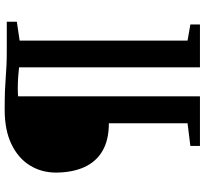

<svg xmlns="http://www.w3.org/2000/svg" viewBox="-47 -828 875 821"><g transform="rotate(-90 390.5 -417.5)"><path d="M274 -53V-389.5Q203 -389.5 156.2 -416.5Q109.5 -443.5 86.5 -494.2Q63.5 -545 63 -615Q63 -678 94 -727.8Q125 -777.5 184.8 -806.2Q244.5 -835 332 -835Q380.5 -835 412.8 -833.8Q445 -832.5 470.2 -830.5Q495.5 -828.5 522 -827.2Q548.5 -826 585 -826H708V-783L627.5 -771V-53L696.5 -41V0H513V-773.5Q496.5 -775.5 472.8 -777.2Q449 -779 420 -779Q410.5 -779 401.2 -778.5Q392 -778 389 -777.5V0H177V-41Z"/></g></svg>

Font: Merriweather 72pt
Style: Bold
Weight: 700
Version: Version 2.100